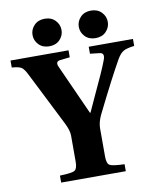

<svg xmlns="http://www.w3.org/2000/svg" viewBox="-107 -955 856 1030"><g transform="rotate(-10 321.5 -440.5)"><path d="M401.5 -753.5Q380 -776 380 -806Q380 -836 401.5 -858.5Q423 -881 459 -881Q495 -881 516.5 -858.5Q538 -836 538 -806Q538 -776 516.5 -753.5Q495 -731 459 -731Q423 -731 401.5 -753.5ZM149.5 -753.5Q128 -776 128 -806Q128 -836 149.5 -858.5Q171 -881 207 -881Q243 -881 264.5 -858.5Q286 -836 286 -806Q286 -776 264.5 -753.5Q243 -731 207 -731Q171 -731 149.5 -753.5ZM-12 -654V-692H304V-654L250 -648Q223 -644 236 -615L359 -342H362Q376 -374 403 -431.5Q430 -489 450 -533.5Q470 -578 481 -608Q495 -645 466 -648L414 -654V-692H655V-654Q614 -649 596 -639Q578 -629 561 -600Q510 -511 416 -321Q398 -283 398 -250V-97Q398 -59 413 -49.5Q428 -40 494 -38V0H142V-38Q208 -40 223 -49.5Q238 -59 238 -97V-240Q238 -267 217 -309L72 -597Q55 -632 41 -641.5Q27 -651 -12 -654Z"/></g></svg>

Font: Heuristica
Style: Bold
Weight: 700
Version: Version 1.0.2